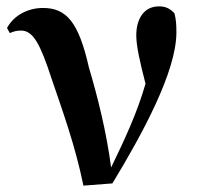

<svg xmlns="http://www.w3.org/2000/svg" viewBox="-20 -573 623 603"><path d="M242 10 333 3C427 -152 534 -348 534 -471C534 -496 533 -511 528 -531C514 -546 501 -553 479 -553C433 -553 408 -515 408 -462C408 -429 419 -380 437 -310C411 -220 375 -142 329 -47C314 -161 286 -271 259 -362C227 -503 189 -548 115 -548C69 -548 24 -526 2 -485L11 -469C21 -474 32 -477 46 -477C84 -477 106 -436 142 -326C176 -226 216 -117 242 10Z"/></svg>

Font: Source Han Serif CN
Style: Bold
Weight: 700
Designer: Ryoko NISHIZUKA 西塚涼子 (kana & ideographs); Frank Grießhammer (Latin, Greek & Cyrillic); Wenlong ZHANG 张文龙 (bopomofo); San
Foundry: Adobe
Version: Version 2.003;hotconv 1.1.1;makeotfexe 2.6.0